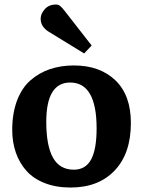

<svg xmlns="http://www.w3.org/2000/svg" viewBox="-20 -817 634 851"><path d="M353 -580.1 196.8 -675.8Q160.2 -698.2 160.2 -733.9Q160.2 -755.9 178.5 -776.4Q196.8 -796.9 228 -796.9Q238.3 -796.9 246.3 -790.8Q254.4 -784.7 267.1 -768.1L386.2 -615.2ZM293 14.2Q228.5 14.2 178.5 -5.4Q128.4 -24.9 97.4 -59.6Q66.4 -94.2 50.3 -140.4Q34.2 -186.5 34.2 -241.2Q34.2 -314.9 55.4 -371.1Q76.7 -427.2 114.7 -460.7Q152.8 -494.1 201.2 -510.5Q249.5 -526.9 307.1 -526.9Q422.4 -526.9 491.2 -461.2Q560.1 -395.5 560.1 -272Q560.1 -136.7 488.3 -61.3Q416.5 14.2 293 14.2ZM307.1 -64.9Q359.4 -64.9 383.8 -110.1Q408.2 -155.3 408.2 -248Q408.2 -451.2 291 -451.2Q185.1 -451.2 185.1 -276.9Q185.1 -171.4 214.8 -118.2Q244.6 -64.9 307.1 -64.9Z"/></svg>

Font: Literata Book
Style: Bold
Weight: 700
Designer: Latin by Veronika Burian and Jose Scaglione. Greek by Irene Vlachou. Cyrillic by Vera Evstafieva
Foundry: TypeTogether
Version: Version 2.003;PS 002.003;hotconv 1.0.88;makeotf.lib2.5.64775